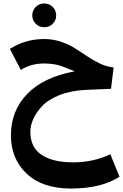

<svg xmlns="http://www.w3.org/2000/svg" viewBox="-20 -717 709 1107"><path d="M166 -628Q166 -657 186 -677Q206 -697 235 -697Q264 -697 284 -677Q304 -657 304 -628Q304 -600 284 -580Q264 -560 235 -560Q206 -560 186 -580Q166 -600 166 -628ZM616 172 669 302Q564 370 388 370Q225 370 134 284.5Q43 199 43 63Q43 -78 136.5 -175Q230 -272 411 -306Q396 -311 371 -321.5Q346 -332 332 -337Q318 -342 291.5 -346.5Q265 -351 234 -351Q159 -351 100 -314L37 -435Q127 -492 235 -492Q285 -492 331 -476.5Q377 -461 412.5 -438.5Q448 -416 482 -393Q516 -370 555.5 -351Q595 -332 635 -328L620 -205L478 -199Q389 -195 322.5 -168.5Q256 -142 221.5 -104Q187 -66 171 -29Q155 8 155 43Q155 133 220 176Q285 219 401 219Q520 219 616 172Z"/></svg>

Font: FiraGO
Style: Bold
Weight: 700
Designer: bBox Type
Foundry: bBox Type GmbH
Version: Version 1.001;PS 001.001;hotconv 1.0.88;makeotf.lib2.5.64775